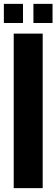

<svg xmlns="http://www.w3.org/2000/svg" viewBox="-31 -974 292 994"><path d="M40 0V-800H190V0ZM142 -855V-954H241V-855ZM-11 -855V-954H88V-855Z"/></svg>

Font: Big Shoulders Display Thin Black
Style: Regular
Weight: 900
Version: Version 2.002